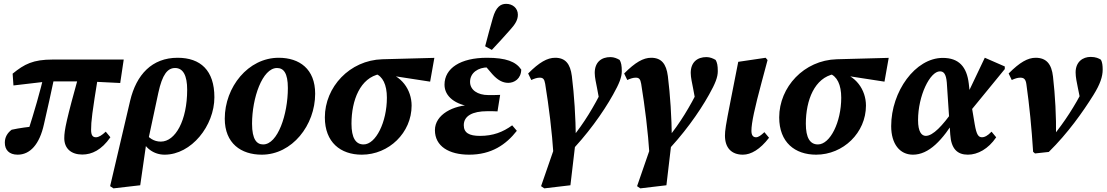

<svg xmlns="http://www.w3.org/2000/svg" viewBox="-20 -805 5867 1018"><path d="M73.6 15.1C139.4 15.1 189.5 -39.2 213 -146.1C231.4 -226.3 251.5 -314.8 273.8 -421.9L217 -422.2C191.7 -314.7 161.7 -212.6 127.5 -105.4L171.5 -109.7L177.5 -136.5C131.6 -132.7 81.6 -126 41.7 -117.1C18.8 -99.9 5.6 -77.2 5.6 -48.6C5.6 -10.7 28 15.1 73.6 15.1ZM51.3 -351.9 235.6 -373.5H443.7L617.4 -364.9L636 -489.3H259.6C155.4 -489.3 109.4 -465.3 47 -414.4L51.3 -351.9ZM416.2 14.4C466.9 14.4 518.4 -9.6 565.3 -77.2L540.7 -106.9C520.1 -87.5 503.4 -77.2 488.7 -77.2C471.3 -77.2 463 -88.1 463 -116.6C463 -162.5 468.1 -204.1 501.5 -410.5L400.4 -415.5C332.4 -170.9 320.8 -115.1 320.8 -72.5C320.8 -17.1 357.9 14.4 416.2 14.4Z M581.7 193.7 723.5 177.3 757.1 -55.8 766.4 -64.7 819.3 -312.1C840.6 -410.9 868.5 -444.4 908.5 -444.4C951.4 -444.4 972.4 -403.6 972.4 -329.4C972.4 -165.8 909.8 -54.2 832.7 -54.2C795.6 -54.2 768.1 -73.4 745.1 -105.5L725.1 -83.2C745.1 -18.8 796.6 15.1 852.8 15.1C994.8 15.1 1116.7 -138.3 1116.7 -289.4C1116.7 -431.9 1043.1 -498.7 921.7 -498.7C785.5 -498.7 703 -409 670.1 -271.2L563.9 182.1L581.7 193.7Z M1367.9 15.1C1528.8 15.1 1651 -141.1 1651 -308C1651 -439.6 1567.5 -498.7 1457.6 -498.7C1295.4 -498.7 1171.7 -343 1171.7 -175.9C1171.7 -44.7 1258.3 15.1 1367.9 15.1ZM1375.3 -39.2C1342.1 -39.2 1316.4 -64.3 1316.4 -149.2C1316.4 -284.6 1370.8 -444.4 1448.8 -444.4C1482.9 -444.4 1506.3 -418.9 1506.3 -338.1C1506.3 -198.4 1452.7 -39.2 1375.3 -39.2Z M1898.2 15.1C2042.2 15.1 2162.4 -101.4 2162.4 -245.2C2162.4 -328.5 2108.4 -407.8 2015.1 -424.4L1969.6 -414.7C2009 -400.9 2031.3 -356.2 2031.3 -286.8C2031.3 -157.9 1972.7 -39.2 1907.8 -39.2C1865.8 -39.2 1843.6 -74.3 1843.6 -149.2C1843.6 -273.6 1889.8 -393.2 1995.2 -412.8L2040.5 -406L2260.6 -372.1L2283 -498.2L2007.3 -490.8C1833.7 -485.8 1702.4 -343.4 1702.4 -182.6C1702.4 -50.4 1785.6 15.1 1898.2 15.1Z M2467.5 15.1C2585.7 15.1 2662.6 -37.9 2720.3 -111.4L2695.6 -140.5C2646.3 -104.5 2594.1 -84.5 2524.9 -84.5C2467.4 -84.5 2439 -100.8 2439 -141.3C2439 -189.9 2484.4 -215.4 2563.5 -215.4C2584.9 -215.4 2607.2 -215.4 2617.8 -214.4L2631.8 -301.9C2608 -300.9 2594.8 -300.9 2569.4 -300.9C2511.8 -300.9 2472.3 -328.3 2472.3 -370.9C2472.3 -420 2516.4 -447.7 2566.3 -447.7C2597.1 -447.7 2623.4 -447.9 2656.4 -441.4L2655 -470.6H2540L2590.6 -411.5C2618.2 -380.7 2644.8 -365.7 2674.8 -365.7C2707 -365.7 2742.7 -387.4 2743.7 -436.1C2715 -478.3 2663.3 -498.7 2561.5 -498.7C2422.3 -498.7 2336.8 -443.6 2336.8 -355.9C2336.8 -291.9 2396.9 -248.9 2481.4 -239.4L2483.4 -248.6C2383.6 -248.3 2286 -197.7 2286 -114.9C2286 -29.3 2360.9 15.1 2467.5 15.1ZM2552.3 -559.7 2587.8 -540.4C2621.6 -576.5 2652.9 -610.5 2684.6 -646.6C2712.6 -677.1 2725.8 -700.3 2725.8 -726.9C2725.8 -761.6 2698.4 -784.6 2663.6 -784.6C2633.7 -784.6 2609.4 -767.5 2593.1 -709.8C2579.6 -663.8 2565.4 -609.3 2552.3 -559.7Z M2866 193.7 3004.4 177.3 3030.7 -46 2926.4 -42.1 2848.8 182.1 2866 193.7ZM2915.3 24 2991 14C3091.4 -87.7 3177.3 -207.7 3230.4 -303.1C3263.5 -362.2 3276.8 -395.4 3276.8 -427.7C3276.8 -457.9 3273.4 -473.3 3265.4 -487.2C3252.2 -495 3235.6 -502.3 3216.6 -502.3C3168.6 -502.3 3133.3 -475.6 3133.3 -418.4C3133.3 -393.4 3141 -363.1 3145.9 -336.5L3162.1 -249.7L3198.4 -374C3192.4 -362.2 3185.9 -351.4 3178.8 -338.2C3126.9 -237.1 3079.4 -155.2 3008.5 -68.7H3033.3C3031.8 -187 3024.8 -298.7 3012 -401.8C3003.7 -466.9 2977.5 -498.7 2923.5 -498.7C2881.8 -498.7 2839.4 -474.7 2780.3 -415.4L2796.9 -380.8C2814.1 -388.6 2827.7 -393.2 2842.1 -393.2C2858.5 -393.2 2866.4 -386.4 2870.6 -360.5C2890.4 -237.5 2906.3 -113.8 2915.3 24Z M3375 193.7 3513.4 177.3 3539.7 -46 3435.4 -42.1 3357.8 182.1 3375 193.7ZM3424.3 24 3500 14C3600.4 -87.7 3686.3 -207.7 3739.4 -303.1C3772.5 -362.2 3785.8 -395.4 3785.8 -427.7C3785.8 -457.9 3782.4 -473.3 3774.4 -487.2C3761.2 -495 3744.6 -502.3 3725.6 -502.3C3677.6 -502.3 3642.3 -475.6 3642.3 -418.4C3642.3 -393.4 3650 -363.1 3654.9 -336.5L3671.1 -249.7L3707.4 -374C3701.4 -362.2 3694.9 -351.4 3687.8 -338.2C3635.9 -237.1 3588.4 -155.2 3517.5 -68.7H3542.3C3540.8 -187 3533.8 -298.7 3521 -401.8C3512.7 -466.9 3486.5 -498.7 3432.5 -498.7C3390.8 -498.7 3348.4 -474.7 3289.3 -415.4L3305.9 -380.8C3323.1 -388.6 3336.7 -393.2 3351.1 -393.2C3367.5 -393.2 3375.4 -386.4 3379.6 -360.5C3399.4 -237.5 3415.3 -113.8 3424.3 24Z M3918.7 15.1C3962.2 15.1 4010.2 -13 4057.5 -74.6L4032.9 -104.3C4013.8 -86.3 4000.9 -77.2 3988.4 -77.2C3971.7 -77.2 3964.1 -89.6 3964.1 -111.6C3964.1 -153.3 3981.8 -233.4 4017.8 -367.5L4049.7 -486.6L4039.5 -498.7L3894.2 -477.2L3853.5 -270.2C3827.5 -138.8 3823.8 -111.8 3823.8 -85.8C3823.8 -21.4 3858.4 15.1 3918.7 15.1Z M4307.2 15.1C4451.2 15.1 4571.4 -101.4 4571.4 -245.2C4571.4 -328.5 4517.4 -407.8 4424.1 -424.4L4378.6 -414.7C4418 -400.9 4440.3 -356.2 4440.3 -286.8C4440.3 -157.9 4381.7 -39.2 4316.8 -39.2C4274.8 -39.2 4252.6 -74.3 4252.6 -149.2C4252.6 -273.6 4298.8 -393.2 4404.2 -412.8L4449.5 -406L4669.6 -372.1L4692 -498.2L4416.3 -490.8C4242.7 -485.8 4111.4 -343.4 4111.4 -182.6C4111.4 -50.4 4194.6 15.1 4307.2 15.1Z M4820.5 15.1C4904.2 15.1 4976.9 -59.8 5051.7 -184.5H5058.5L5033 -218C4977.8 -139.2 4926.8 -84.6 4888.7 -84.6C4866.3 -84.6 4847.6 -106.3 4847.6 -168C4847.6 -297.8 4910.9 -426.7 4963.6 -426.7C4983.5 -426.7 4996 -413.3 5000 -367.8L5018.3 -91.8C5023.1 -15.6 5056.2 15.1 5111.6 15.1C5163.8 15.1 5220 -15.1 5261.9 -77L5237.3 -106.8C5214.7 -83.6 5199.7 -77.2 5187.4 -77.2C5168.3 -77.2 5157.9 -88.5 5148 -146.5L5130.6 -250L5126.1 -274.9L5116.6 -361.3C5106 -451.7 5063.4 -498 4978.6 -498C4833.1 -498 4705.1 -320 4705.1 -136.3C4705.1 -42.2 4750.4 15.1 4820.5 15.1ZM5122.7 -213.1 5307.5 -438.8V-452.6L5201.5 -498.9L5089.2 -263.1L5122.7 -213.1Z M5457.7 0 5467.7 8.6 5540.8 0.6C5641.4 -98.3 5721.3 -211.3 5777.3 -301C5813.3 -358.7 5826.5 -398.9 5826.5 -436.1C5826.5 -456.7 5824.5 -475 5817.2 -488.2C5806.9 -495.3 5789.6 -503.3 5762.8 -503.3C5721.2 -503.3 5683 -477.3 5683 -420.9C5683 -395.8 5689.3 -367.6 5694.9 -339.6L5713.3 -249.3L5747.1 -373.2C5741.1 -361.3 5734.6 -350.6 5727.5 -337.3C5676.6 -241.2 5628.4 -163.6 5557 -76L5579.1 -79.1C5580.7 -189.2 5574.6 -298 5563.1 -399C5555.6 -466.1 5527.3 -498.7 5471.1 -498.7C5429.4 -498.7 5387 -474.7 5327.9 -415.4L5344.4 -380.8C5361.7 -388.6 5375.3 -393.2 5389.7 -393.2C5408.5 -393.2 5418.5 -385.6 5422.1 -357.7C5438.2 -243.5 5449.5 -128.9 5457.7 0Z"/></svg>

Font: Source Serif 4 Variable
Style: Italic
Weight: 400
Italic angle: -12°
Designer: Frank Grießhammer
Foundry: Adobe Systems Incorporated
Version: Version 4.004;hotconv 1.0.116;makeotfexe 2.5.65601